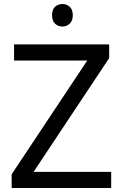

<svg xmlns="http://www.w3.org/2000/svg" viewBox="-20 -935 612 955"><path d="M533 0H38V-68L414 -634H50V-714H523V-646L147 -80H533ZM291 -915Q311 -915 326.5 -901.5Q342 -888 342 -859Q342 -831 326.5 -817Q311 -803 291 -803Q269 -803 254 -817Q239 -831 239 -859Q239 -888 254 -901.5Q269 -915 291 -915Z"/></svg>

Font: Noto Sans Old South Arabian
Style: Regular
Weight: 400
Designer: Monotype Design Team
Foundry: Monotype Imaging Inc.
Version: Version 2.001; ttfautohint (v1.8.4.7-5d5b)